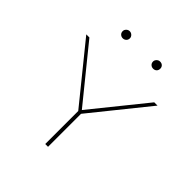

<svg xmlns="http://www.w3.org/2000/svg" viewBox="-169 -714 827 827"><g transform="rotate(45 244.0 -300.5)"><path d="M128 -580Q128 -588 134.5 -594.5Q141 -601 150 -601Q159 -601 165.5 -594.5Q172 -588 172 -580Q172 -570 165.5 -564Q159 -558 150 -558Q141 -558 134.5 -564Q128 -570 128 -580ZM313 -580Q313 -588 319.5 -594.5Q326 -601 335 -601Q345 -601 351 -595Q357 -589 357 -580Q357 -570 351 -564Q345 -558 335 -558Q326 -558 319.5 -564Q313 -570 313 -580ZM253 -201V0H236V-201L27 -459H46L244 -215L441 -459H461Z"/></g></svg>

Font: Ysabeau SC Thin
Style: Regular
Weight: 200
Designer: Christian Thalmann (Catharsis Fonts)
Version: Version 0.003